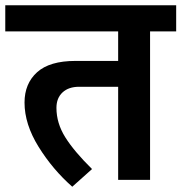

<svg xmlns="http://www.w3.org/2000/svg" viewBox="-40 -682 688 728"><path d="M628 -563H529V0H408V-353H260Q220 -353 197 -331.5Q174 -310 174 -273Q174 -215 207.5 -161.5Q241 -108 309 -41L234 26Q160 -39 106.5 -125Q53 -211 53 -293Q53 -365 100.5 -408Q148 -451 246 -451H408V-563H-20V-662H628Z"/></svg>

Font: MartelSansBold
Style: Bold
Weight: 700
Designer: Dan Reynolds and Mathieu Réguer
Foundry: Dan Reynolds and Mathieu Réguer
Version: Version 1.002; ttfautohint (v1.1) -l 5 -r 5 -G 72 -x 0 -D la